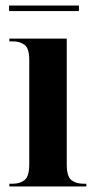

<svg xmlns="http://www.w3.org/2000/svg" viewBox="-20 -676 349 696"><path d="M14 0V-10H26Q53 -10 69.5 -23.5Q86 -37 86 -81V-459Q86 -501 69 -513.5Q52 -526 26 -526H14V-536H222V-80Q222 -36 239 -23Q256 -10 282 -10H293V0ZM13 -636V-656H266V-636Z"/></svg>

Font: Noto Serif Display Condensed
Style: Bold
Weight: 700
Width: 3
Designer: Monotype Design Team
Foundry: Monotype Imaging Inc.
Version: Version 2.009